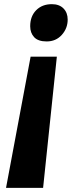

<svg xmlns="http://www.w3.org/2000/svg" viewBox="-20 -690 375 922"><path d="M204 -491Q163 -491 144 -511.5Q125 -532 125 -564Q125 -612 153.8 -641Q182.5 -670 229 -670Q264.5 -670 284.8 -649.5Q305 -629 305 -596Q305 -554 276.8 -522.5Q248.5 -491 204 -491ZM9 212 127 -418H253L187 212Z"/></svg>

Font: Merriweather Sans ExtraBold
Style: Italic
Weight: 800
Italic angle: -7.5°
Designer: Eben Sorkin
Foundry: Eben Sorkin
Version: Version 2.001; ttfautohint (v1.8.3)